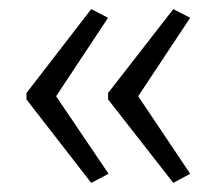

<svg xmlns="http://www.w3.org/2000/svg" viewBox="-20 -482 474 421"><path d="M38 -278V-264L180 -81L218 -101L103 -271L217 -443L180 -462ZM217 -278V-264L360 -81L397 -101L283 -271L397 -443L360 -462Z"/></svg>

Font: Noto Sans UI Condensed Light
Style: Regular
Weight: 300
Width: 3
Designer: Monotype Design Team
Foundry: Monotype Imaging Inc.
Version: Version 1.901